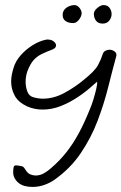

<svg xmlns="http://www.w3.org/2000/svg" viewBox="-20 -491 479 757"><path d="M108 246Q91 246 76 242Q56 236 44 221Q32 206 32 190Q32 173 34 167Q36 161 43 161Q49 161 64 164Q72 164 80 177.5Q88 191 98 196Q111 201 120 201Q138 201 153.5 192Q169 183 180 173Q216 142 242 109Q268 76 290.5 34.5Q313 -7 335 -62Q342 -78 348.5 -99.5Q355 -121 359.5 -140.5Q364 -160 363 -169Q358 -165 352.5 -160Q347 -155 341 -150Q318 -129 286.5 -108Q255 -87 220 -73Q185 -59 148 -59Q115 -59 86 -72Q52 -88 38 -114Q24 -140 24 -169Q24 -183 26.5 -196Q29 -209 33 -222Q41 -250 62 -273.5Q83 -297 109 -313Q135 -329 159 -334Q161 -335 164 -335Q167 -335 169 -335Q183 -335 192 -327.5Q201 -320 201 -312Q201 -302 187 -296Q163 -287 144.5 -278Q126 -269 112.5 -254Q99 -239 88 -210Q85 -202 83 -191Q81 -180 81 -168Q81 -149 87.5 -131Q94 -113 110 -108Q130 -102 149 -102Q193 -102 235.5 -125.5Q278 -149 310 -176Q354 -211 366.5 -234.5Q379 -258 384 -275Q387 -286 395 -290.5Q403 -295 412 -295Q423 -295 432.5 -287.5Q442 -280 438 -268Q423 -213 406.5 -147Q390 -81 364.5 -14Q339 53 298 113.5Q257 174 193 219Q177 230 155 238Q133 246 108 246ZM269 -400Q250 -400 238.5 -408Q227 -416 227 -432Q227 -449 240.5 -459.5Q254 -470 273 -471Q284 -471 292.5 -461Q301 -451 302 -440Q302 -427 291.5 -413.5Q281 -400 269 -400ZM385 -398Q367 -398 358.5 -409.5Q350 -421 350 -436Q350 -448 363.5 -459.5Q377 -471 388 -471Q404 -471 412 -460Q420 -449 420 -435Q420 -422 411 -410Q402 -398 385 -398Z"/></svg>

Font: Grape Nuts
Style: Regular
Weight: 400
Designer: Robert E. Leuschke
Foundry: Robert E. Leuschke
Version: Version 1.010; ttfautohint (v1.8.3)